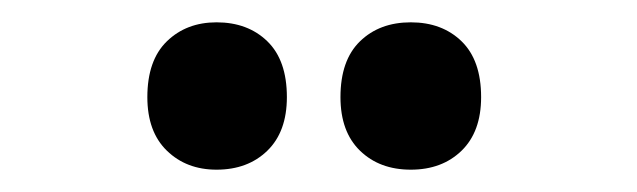

<svg xmlns="http://www.w3.org/2000/svg" viewBox="-20 -769 571 172"><path d="M112 -682Q112 -715 129.5 -732Q147 -749 174 -749Q202 -749 219.5 -732Q237 -715 237 -682Q237 -651 219.5 -634Q202 -617 174 -617Q147 -617 129.5 -634Q112 -651 112 -682ZM285 -682Q285 -715 302.5 -732Q320 -749 348 -749Q376 -749 393.5 -732Q411 -715 411 -682Q411 -651 393.5 -634Q376 -617 348 -617Q320 -617 302.5 -634Q285 -651 285 -682Z"/></svg>

Font: Noto Sans Sinhala UI Condensed
Style: Bold
Weight: 700
Width: 3
Designer: Jelle Bosma - Monotype Design Team
Foundry: Monotype Imaging Inc.
Version: Version 2.006; ttfautohint (v1.8.4.7-5d5b)